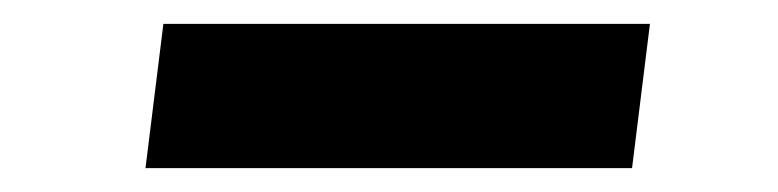

<svg xmlns="http://www.w3.org/2000/svg" viewBox="-20 -141 652 161"><path d="M117 -121H525L510 0H102Z"/></svg>

Font: Josefin Sans Thin
Style: Bold Italic
Weight: 700
Italic angle: -7°
Version: Version 2.000